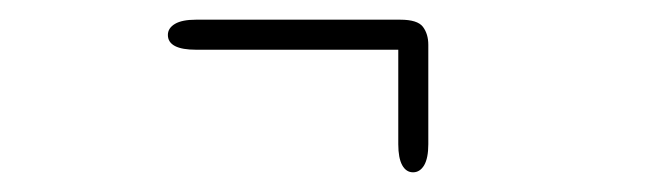

<svg xmlns="http://www.w3.org/2000/svg" viewBox="-20 -325 659 195"><path d="M150.5 -289.5Q150.5 -296.5 157.8 -300.8Q165 -305 179 -305H386.5Q404 -305 409.5 -297.8Q415 -290.5 415 -279.5Q415 -277 407.8 -275.8Q400.5 -274.5 386.5 -274.5H179Q165 -274.5 157.8 -278.2Q150.5 -282 150.5 -289.5ZM399.5 -298Q406.5 -298 410.8 -290Q415 -282 415 -279.5V-178.5Q415 -164.5 410.8 -157.2Q406.5 -150 399.5 -150Q392.5 -150 388.5 -157.2Q384.5 -164.5 384.5 -178.5V-274.5Q384.5 -281 388.2 -289.5Q392 -298 399.5 -298Z"/></svg>

Font: Sono Monospace ExtraLight
Style: Regular
Weight: 250
Version: Version 2.112